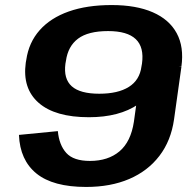

<svg xmlns="http://www.w3.org/2000/svg" viewBox="-20 -730 767 760"><path d="M669 -258Q657 -173 611 -113Q565 -53 491.5 -21.5Q418 10 321 10Q190 10 124.5 -43Q59 -96 55 -196L209 -211Q214 -156 242.5 -124.5Q271 -93 336 -93Q408 -93 453 -131Q498 -169 510 -248L540 -465H698ZM422 -710Q519 -710 584.5 -681.5Q650 -653 679.5 -598.5Q709 -544 698 -466L615 -459Q602 -368 527 -317Q452 -266 332 -266Q198 -266 133 -323Q68 -380 82 -482L84 -493Q94 -562 137 -610.5Q180 -659 252 -684.5Q324 -710 422 -710ZM408 -607Q329 -607 289 -577Q249 -547 241 -489L239 -478Q231 -418 264 -388.5Q297 -359 373 -359Q447 -359 490 -386Q533 -413 540 -467L542 -478Q551 -543 517.5 -575Q484 -607 408 -607Z"/></svg>

Font: Pathway Extreme 28pt
Style: Bold Italic
Weight: 700
Italic angle: -8°
Designer: Eduardo Rodriguez Tunni
Foundry: Eduardo Rodriguez Tunni
Version: Version 1.001;gftools[0.9.26]